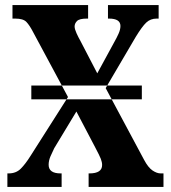

<svg xmlns="http://www.w3.org/2000/svg" viewBox="-20 -734 672 754"><path d="M103 -344V-398H537V-344ZM9 0H222V-53H218Q171 -53 171 -87Q171 -103 178 -119.5Q185 -136 193 -152L280 -296L354 -155Q371 -123 376 -110Q381 -97 381 -86Q381 -53 331 -53H328V0H622V-53H611Q596 -53 579 -64.5Q562 -76 546 -106L395 -388L513 -589Q538 -630 554.5 -645.5Q571 -661 595 -661H603V-714H404V-661H408Q453 -661 453 -632Q453 -618 445.5 -601.5Q438 -585 430 -571L362 -446L296 -573Q288 -587 280.5 -603.5Q273 -620 273 -630Q273 -642 282.5 -651.5Q292 -661 321 -661H326V-714H29V-661H40Q71 -661 83.5 -648Q96 -635 110 -608L247 -353L100 -122Q80 -90 61.5 -71.5Q43 -53 14 -53H9Z"/></svg>

Font: Noto Serif ExtraCondensed Extra
Style: Regular
Weight: 800
Width: 3
Designer: Monotype Design Team
Foundry: Monotype Imaging Inc.
Version: Version 1.002